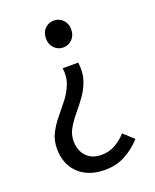

<svg xmlns="http://www.w3.org/2000/svg" viewBox="-144 -640 762 943"><g transform="rotate(-20 237.0 -169.0)"><path d="M240.6 218.9Q184 218.9 141.8 197.2Q99.5 175.5 76.3 135.5Q53.1 95.4 53.1 40.4Q53.1 -3.4 71 -38.5Q88.9 -73.7 115.1 -105.3Q141.4 -136.9 166.3 -168.8Q191.2 -200.8 206 -237.7Q220.8 -274.6 215 -321.6H296Q303 -269.5 289.5 -229.2Q276.1 -188.9 252.3 -155.8Q228.5 -122.6 203.1 -92.5Q177.8 -62.5 160.1 -31.9Q142.4 -1.4 142.4 34.5Q142.4 64.5 154.6 89.5Q166.9 114.6 191 129.1Q215.1 143.6 250.4 143.6Q287.5 143.6 320.4 125.9Q353.4 108.1 379 78.8L431.9 126.7Q396.4 166.4 348.8 192.7Q301.2 218.9 240.6 218.9ZM253.1 -416.3Q225.4 -416.3 206.4 -436.1Q187.4 -455.9 187.4 -487.2Q187.4 -517.8 206.4 -537.3Q225.4 -556.8 253.1 -556.8Q281.2 -556.8 300.3 -537.3Q319.5 -517.8 319.5 -487.2Q319.5 -455.9 300.3 -436.1Q281.2 -416.3 253.1 -416.3Z"/></g></svg>

Font: Noto Sans TC Thin
Style: Regular
Weight: 100
Designer: Ryoko NISHIZUKA 西塚涼子 (kana, bopomofo & ideographs); Paul D. Hunt (Latin, Greek & Cyrillic); Sandoll Communications 산돌커뮤니
Foundry: Adobe
Version: Version 2.004-H2;hotconv 1.0.118;makeotfexe 2.5.65603